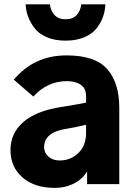

<svg xmlns="http://www.w3.org/2000/svg" viewBox="-20 -866 633 903"><path d="M187.5 -173.8Q187.5 -147.5 208 -129.4Q228.5 -111.3 260.7 -111.3Q312.5 -111.3 348.6 -146.5Q384.8 -181.6 384.8 -240.2V-279.3Q328.1 -265.6 294.9 -260.7Q187.5 -245.1 187.5 -173.8ZM29.3 -160.2Q29.3 -240.2 90.8 -293Q152.3 -345.7 271.5 -363.3Q369.1 -378.9 384.8 -383.8V-414.1Q384.8 -450.2 359.9 -467.3Q335 -484.4 294.9 -484.4Q203.1 -484.4 136.7 -412.1L44.9 -491.2Q140.6 -605.5 293 -605.5Q427.7 -605.5 484.4 -541Q541 -476.6 541 -358.4V0H389.6V-60.5Q372.1 -27.3 331.1 -4.9Q290 17.6 237.3 17.6Q141.6 17.6 85.4 -31.7Q29.3 -81.1 29.3 -160.2ZM100.6 -845.7H214.8Q217.8 -815.4 236.3 -795.4Q254.9 -775.4 288.1 -775.4Q322.3 -775.4 340.3 -794.9Q358.4 -814.5 362.3 -845.7H475.6Q474.6 -817.4 465.3 -789.6Q456.1 -761.7 436 -734.9Q416 -708 377.9 -691.4Q339.8 -674.8 288.1 -674.8Q237.3 -674.8 199.2 -691.4Q161.1 -708 141.1 -735.4Q121.1 -762.7 111.3 -790Q101.6 -817.4 100.6 -845.7Z"/></svg>

Font: Gothic A1 Black
Style: Regular
Weight: 900
Version: Version 2.50